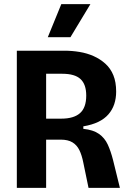

<svg xmlns="http://www.w3.org/2000/svg" viewBox="-20 -904 624 924"><path d="M61 0V-660H290Q327 -660 363 -654Q399 -648 430.5 -634Q462 -620 487 -597.5Q512 -575 525.5 -542Q539 -509 539 -463Q539 -431 530 -403.5Q521 -376 502 -354Q483 -332 453 -317.5Q423 -303 381 -296V-284Q429 -279 456.5 -259.5Q484 -240 498.5 -208.5Q513 -177 524 -134L557 0H406L381 -121Q374 -157 362 -181.5Q350 -206 328.5 -219Q307 -232 272 -232H202V0ZM202 -333H275Q335 -333 365 -359.5Q395 -386 395 -444Q395 -498 367.5 -523.5Q340 -549 280 -549H202ZM319 -725H210L275 -884H415Z"/></svg>

Font: Bricolage Grotesque 24pt SemiCondensed
Style: Bold
Weight: 700
Width: 4
Designer: Mathieu Triay
Foundry: Atelier Triay
Version: Version 1.001;gftools[0.9.33.dev8+g029e19f]